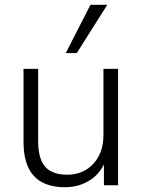

<svg xmlns="http://www.w3.org/2000/svg" viewBox="-20 -772 593 800"><path d="M251 8Q193 8 154.5 -13Q116 -34 97 -76Q78 -118 78 -180V-485H139V-183Q139 -136 151.5 -105Q164 -74 191 -59Q218 -44 259 -44Q304 -44 338 -64.5Q372 -85 391.5 -122Q411 -159 411 -209V-485H472V0H413V-117H425Q406 -56 359 -24Q312 8 251 8ZM254 -551 357 -752H427L300 -551Z"/></svg>

Font: Nunito Sans 12pt ExtraLight 12pt Light
Style: Regular
Weight: 300
Version: Version 3.101;gftools[0.9.27]